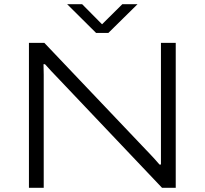

<svg xmlns="http://www.w3.org/2000/svg" viewBox="-20 -889 969 909"><path d="M117 0V-686H190L668 -183Q678 -173 690.5 -159.5Q703 -146 715 -133Q727 -120 735 -110H742Q742 -126 742 -152.5Q742 -179 742 -201V-686H812V0H747L265 -508Q244 -529 224 -551Q204 -573 193 -585H186Q187 -566 187 -535Q187 -504 187 -481V0ZM298 -869H369L478 -759H448L559 -869H631L493 -733H435Z"/></svg>

Font: Archivo Expanded ExtraLight
Style: Regular
Weight: 250
Width: 7
Designer: Hector Gatti
Foundry: Omnibus-Type
Version: Version 2.001